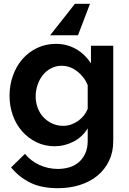

<svg xmlns="http://www.w3.org/2000/svg" viewBox="-20 -764 674 1007"><path d="M266 3Q214 3 170.5 -18.5Q127 -40 95.5 -76Q64 -112 47 -160Q30 -208 30 -262Q30 -318 48 -368Q66 -418 98 -454.5Q130 -491 175 -512.5Q220 -534 274 -534Q304 -534 331 -526.5Q358 -519 381 -505.5Q404 -492 423.5 -473Q443 -454 457 -432V-524H574V-25Q574 34 552 79.5Q530 125 491.5 157Q453 189 399.5 206Q346 223 284 223Q197 223 138.5 194Q80 165 38 114L111 43Q141 80 186.5 101Q232 122 284 122Q315 122 343.5 113.5Q372 105 393 87Q414 69 427 41Q440 13 440 -25V-91Q413 -46 366 -21.5Q319 3 266 3ZM311 -104Q333 -104 353 -111Q373 -118 390 -130Q407 -142 420 -158.5Q433 -175 440 -193V-317Q431 -340 416.5 -358.5Q402 -377 383.5 -391Q365 -405 345 -412Q325 -419 303 -419Q273 -419 247.5 -405.5Q222 -392 204.5 -370Q187 -348 177 -318.5Q167 -289 167 -259Q167 -226 178 -197.5Q189 -169 208.5 -148.5Q228 -128 254.5 -116Q281 -104 311 -104ZM373 -744H452L389 -579H243Z"/></svg>

Font: Rising Sun
Style: Bold
Weight: 700
Designer: Matt McInerney, Pablo Impallari, Rodrigo Fuenzalida (Raleway font), Stephen Hutchings (Greek), Cristiano Sobral (main ch
Foundry: The Rising Sun Project Authors
Version: Version 4.327; ttfautohint (v1.8.4.7-5d5b-dirty)